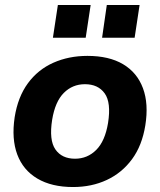

<svg xmlns="http://www.w3.org/2000/svg" viewBox="-20 -742 644 773"><path d="M274 11Q188 11 130.5 -23Q73 -57 49.5 -120Q26 -183 39 -270Q52 -352 92.5 -407Q133 -462 195 -489.5Q257 -517 332 -517Q419 -517 475.5 -483.5Q532 -450 555.5 -387Q579 -324 565 -237Q552 -156 511.5 -101Q471 -46 410 -17.5Q349 11 274 11ZM282 -103Q332 -103 367.5 -138.5Q403 -174 415 -247Q428 -329 401.5 -366Q375 -403 322 -403Q272 -403 237 -368Q202 -333 190 -260Q177 -178 203 -140.5Q229 -103 282 -103ZM391 -590 410 -722H542L522 -590ZM193 -590 213 -722H345L325 -590Z"/></svg>

Font: Mulish ExtraLight ExtraBold
Style: Italic
Weight: 800
Italic angle: -9°
Version: Version 3.603